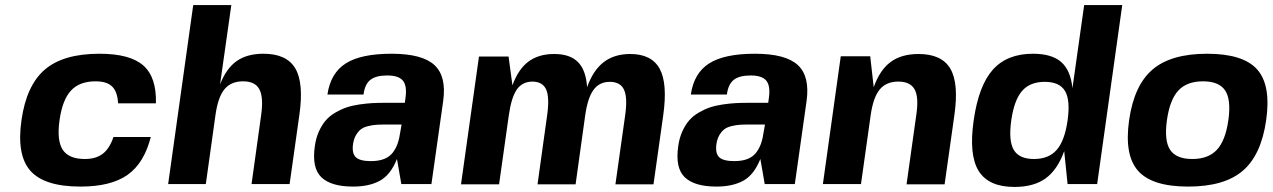

<svg xmlns="http://www.w3.org/2000/svg" viewBox="-20 -720 4978 751"><path d="M423.8 -184.1H569.8Q543.9 -82 479 -36.1Q414.1 9.8 294.9 9.8Q153.8 9.8 99.1 -51.8Q44.4 -113.3 64 -250Q83.5 -386.7 155.8 -448.2Q228 -509.8 369.1 -509.8Q488.3 -509.8 540.5 -463.9Q592.8 -418 589.8 -315.9H441.9Q439.5 -360.8 418.9 -381.3Q398.4 -401.9 354 -401.9Q291 -401.9 257.6 -365.7Q224.1 -329.6 212.9 -250Q201.7 -170.4 225.3 -134.3Q249 -98.1 312 -98.1Q355.5 -98.1 382.1 -118.7Q408.7 -139.2 423.8 -184.1Z M637.7 0 735.8 -700.2H884.8L840.8 -390.1Q865.2 -452.6 905.8 -481.2Q946.3 -509.8 1010.7 -509.8Q1101.1 -509.8 1135 -452.6Q1168.9 -395.5 1150.9 -270L1112.8 0H963.9L1001.5 -270Q1011.2 -339.4 994.6 -370.6Q978 -401.9 930.7 -401.9Q883.3 -401.9 857.9 -370.8Q832.5 -339.8 822.8 -270L785.6 -3.9L784.7 0Z M1551.8 0H1549.8L1532.7 -98.1Q1507.8 -36.1 1466.1 -13.2Q1424.3 9.8 1360.8 9.8Q1275.4 9.8 1237.3 -26.4Q1199.2 -62.5 1211.4 -147.9Q1215.8 -180.2 1227.5 -206.1Q1239.3 -231.9 1254.6 -249.5Q1270 -267.1 1292 -279.8Q1314 -292.5 1335.4 -299.8Q1356.9 -307.1 1385 -311.3Q1413.1 -315.4 1436.3 -316.7Q1459.5 -317.9 1488.8 -317.9H1563.5L1566.4 -339.8Q1572.3 -384.8 1555.7 -404.8Q1539.1 -424.8 1494.6 -424.8Q1450.2 -424.8 1428.5 -407.5Q1406.7 -390.1 1401.9 -350.1H1260.7Q1272.9 -434.1 1332.3 -471.9Q1391.6 -509.8 1511.7 -509.8Q1631.3 -509.8 1679.2 -465.6Q1727.1 -421.4 1713.4 -324.2L1667.5 0ZM1550.8 -232.9H1549.8H1486.8Q1465.8 -232.9 1451.9 -231.9Q1438 -231 1420.4 -226.8Q1402.8 -222.7 1392.1 -214.6Q1381.3 -206.5 1372.6 -191.7Q1363.8 -176.8 1360.8 -155.8Q1356 -119.6 1372.1 -104.7Q1388.2 -89.8 1430.7 -89.8Q1460.4 -89.8 1481.7 -97.9Q1502.9 -106 1515.9 -122.6Q1528.8 -139.2 1535.6 -159.4Q1542.5 -179.7 1546.4 -208Z M2062.5 -400.9Q2022.5 -400.4 2001.2 -369.4Q1980 -338.4 1970.2 -269L1932.1 1H1783.2L1853.5 -499H1969.2L1984.4 -386.2Q2007.3 -449.7 2047.1 -479.2Q2086.9 -508.8 2147.5 -508.8Q2209.5 -508.8 2240.7 -477.3Q2272 -445.8 2276.4 -378.9Q2300.3 -445.8 2341.8 -477.3Q2383.3 -508.8 2445.3 -508.8Q2528.3 -508.8 2560.1 -451.4Q2591.8 -394 2574.2 -269L2536.1 1H2387.2L2425.3 -269Q2435.1 -337.9 2420.9 -368.9Q2406.7 -399.9 2365.2 -399.9Q2324.7 -399.9 2301.8 -368.9Q2278.8 -337.9 2269 -269L2231.4 1H2082.5L2120.1 -269Q2129.9 -338.4 2116.5 -369.4Q2103 -400.4 2062.5 -400.9Z M2973.1 0H2971.2L2954.1 -98.1Q2929.2 -36.1 2887.5 -13.2Q2845.7 9.8 2782.2 9.8Q2696.8 9.8 2658.7 -26.4Q2620.6 -62.5 2632.8 -147.9Q2637.2 -180.2 2648.9 -206.1Q2660.6 -231.9 2676 -249.5Q2691.4 -267.1 2713.4 -279.8Q2735.4 -292.5 2756.8 -299.8Q2778.3 -307.1 2806.4 -311.3Q2834.5 -315.4 2857.7 -316.7Q2880.9 -317.9 2910.2 -317.9H2984.9L2987.8 -339.8Q2993.7 -384.8 2977.1 -404.8Q2960.4 -424.8 2916 -424.8Q2871.6 -424.8 2849.9 -407.5Q2828.1 -390.1 2823.2 -350.1H2682.1Q2694.3 -434.1 2753.7 -471.9Q2813 -509.8 2933.1 -509.8Q3052.7 -509.8 3100.6 -465.6Q3148.4 -421.4 3134.8 -324.2L3088.9 0ZM2972.2 -232.9H2971.2H2908.2Q2887.2 -232.9 2873.3 -231.9Q2859.4 -231 2841.8 -226.8Q2824.2 -222.7 2813.5 -214.6Q2802.7 -206.5 2793.9 -191.7Q2785.2 -176.8 2782.2 -155.8Q2777.3 -119.6 2793.5 -104.7Q2809.6 -89.8 2852.1 -89.8Q2881.8 -89.8 2903.1 -97.9Q2924.3 -106 2937.3 -122.6Q2950.2 -139.2 2957 -159.4Q2963.9 -179.7 2967.8 -208Z M3383.8 -500 3397.5 -378.9Q3421.4 -446.3 3463.6 -477.5Q3505.9 -508.8 3572.8 -508.8Q3663.1 -508.8 3697 -451.7Q3731 -394.5 3712.9 -269L3674.8 1H3525.9L3564.5 -273.9Q3574.2 -341.8 3556.9 -371.3Q3539.6 -400.9 3493.7 -400.9Q3446.3 -400.9 3420.9 -369.9Q3395.5 -338.9 3385.7 -270L3347.7 0H3198.7L3268.6 -500Z M3948.7 11.2H3947.8Q3846.7 11.2 3807.9 -51.5Q3769 -114.3 3788.6 -250Q3808.1 -385.7 3863.8 -447.8Q3919.4 -509.8 4020.5 -509.8Q4093.8 -509.8 4130.9 -477.3Q4168 -444.8 4174.8 -375L4220.7 -700.2H4369.6L4271.5 0H4155.8L4142.6 -128.9Q4116.2 -55.7 4069.8 -22.2Q4023.4 11.2 3948.7 11.2ZM4024.4 -98.1Q4082 -98.1 4113.3 -133.8Q4144.5 -169.4 4155.8 -249Q4167 -328.1 4145.8 -364Q4124.5 -399.9 4066.4 -399.9Q4008.8 -399.9 3977.8 -364.3Q3946.8 -328.6 3935.5 -249Q3924.3 -169.4 3945.3 -133.8Q3966.3 -98.1 4024.4 -98.1Z M4488.3 -448.2Q4560.5 -509.8 4701.7 -509.8Q4842.8 -509.8 4897.5 -448.2Q4952.1 -386.7 4932.6 -250Q4913.1 -113.3 4840.8 -51.8Q4768.6 9.8 4627.4 9.8Q4486.3 9.8 4431.6 -51.8Q4377 -113.3 4396.5 -250Q4416 -386.7 4488.3 -448.2ZM4784.7 -250Q4795.9 -330.1 4772.2 -366Q4748.5 -401.9 4685.5 -401.9Q4622.6 -401.9 4589.1 -366Q4555.7 -330.1 4544.4 -250Q4533.2 -169.9 4556.9 -134Q4580.6 -98.1 4643.6 -98.1Q4706.5 -98.1 4740 -134.3Q4773.4 -170.4 4784.7 -250Z"/></svg>

Font: Fivo Sans Modern
Style: Italic
Weight: 700
Designer: Alexander Slobzheninov
Foundry: Alexander Slobzheninov
Version: 1.0